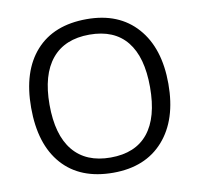

<svg xmlns="http://www.w3.org/2000/svg" viewBox="-81 -810 941 905"><g transform="rotate(-10 389.5 -357.5)"><path d="M717.8 -357.9Q717.8 -186.5 631.1 -88.4Q544.4 9.8 390.1 9.8Q232.4 9.8 146.7 -86.7Q61 -183.1 61 -358.9Q61 -533.2 147 -629.2Q232.9 -725.1 391.1 -725.1Q544.9 -725.1 631.3 -627.4Q717.8 -529.8 717.8 -357.9ZM148.9 -357.9Q148.9 -212.9 210.7 -137.9Q272.5 -63 390.1 -63Q508.8 -63 569.3 -137.7Q629.9 -212.4 629.9 -357.9Q629.9 -502 569.6 -576.4Q509.3 -650.9 391.1 -650.9Q272.5 -650.9 210.7 -575.9Q148.9 -501 148.9 -357.9Z"/></g></svg>

Font: f01899195
Style: Regular
Weight: 400
Foundry: Ascender Corporation
Version: Version 1.10